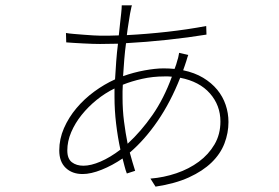

<svg xmlns="http://www.w3.org/2000/svg" viewBox="-20 -666 1040 716"><path d="M456 -130Q506 -176 548.5 -237Q591 -298 621 -380Q614 -381 607.5 -381Q601 -381 593 -381Q550 -381 510 -372Q470 -363 438 -350Q437 -338 437 -326Q437 -314 437 -302Q437 -256 442.5 -213Q448 -170 456 -130ZM291 -48Q319 -48 355 -63.5Q391 -79 429 -108Q419 -154 413 -204.5Q407 -255 407 -304V-336Q372 -319 340.5 -293.5Q309 -268 284.5 -237.5Q260 -207 245.5 -173Q231 -139 231 -105Q231 -74 248 -61Q265 -48 291 -48ZM682 -461Q680 -456 678.5 -451Q677 -446 675 -439Q672 -430 669 -421Q666 -412 663 -404Q706 -395 737.5 -376Q769 -357 790 -331.5Q811 -306 821.5 -275Q832 -244 832 -211Q832 -170 817 -131Q802 -92 769 -60Q736 -28 684.5 -4.5Q633 19 560 30L541 0Q591 -4 638 -20Q685 -36 721.5 -63Q758 -90 780 -127.5Q802 -165 802 -213Q802 -273 763 -317.5Q724 -362 652 -376Q616 -285 568 -215Q520 -145 464 -97Q469 -78 474 -61.5Q479 -45 484 -29L453 -19Q448 -32 444.5 -46Q441 -60 437 -75Q399 -49 359 -33Q319 -17 288 -17Q249 -17 225 -40Q201 -63 201 -105Q201 -148 218.5 -188Q236 -228 265 -262.5Q294 -297 331.5 -324.5Q369 -352 409 -370Q411 -405 413.5 -438.5Q416 -472 420 -503Q403 -503 386 -502.5Q369 -502 353 -502Q342 -502 325.5 -502.5Q309 -503 291 -504Q273 -505 255.5 -506Q238 -507 227 -508L226 -543Q237 -541 255 -539.5Q273 -538 292 -536.5Q311 -535 328 -534Q345 -533 353 -533Q370 -533 387.5 -533Q405 -533 423 -534Q426 -560 428 -581Q430 -602 432 -617Q433 -626 433.5 -633.5Q434 -641 434 -646H472Q470 -641 468.5 -632Q467 -623 465 -615Q463 -601 459.5 -580.5Q456 -560 453 -535Q529 -539 604.5 -547.5Q680 -556 749 -569L750 -537Q683 -526 604 -517.5Q525 -509 450 -505Q446 -476 443.5 -445Q441 -414 439 -382Q478 -396 519 -403.5Q560 -411 590 -411Q601 -411 611 -410.5Q621 -410 631 -409Q634 -417 637 -425.5Q640 -434 642 -443Q644 -448 645.5 -456Q647 -464 648 -469Z"/></svg>

Font: SpoqaHanSansJP-Thin
Style: Regular
Weight: 250
Designer: [Source Han Sans]
Ryoko NISHIZUKA  (kana & ideographs); Paul D. Hunt (Latin, Greek & Cyrillic); Wenlong ZHANG  (bopomofo
Foundry: Spoqa (http://bi.spoqa.com)
Version: Version 1.002.20150607